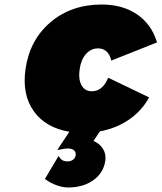

<svg xmlns="http://www.w3.org/2000/svg" viewBox="-20 -575 709 842"><path d="M91.8 -271Q109.9 -399.9 201.4 -477.5Q293 -555.2 425.8 -555.2Q516.6 -555.2 579.6 -512.9Q642.6 -470.7 667 -394L668.9 -389.2L467.8 -309.1L466.8 -314Q453.6 -362.8 409.2 -362.8Q378.9 -362.8 356.9 -337.9Q335 -313 329.1 -270Q323.2 -226.1 337.9 -200.4Q352.5 -174.8 382.8 -174.8Q428.2 -174.8 452.1 -229L455.1 -233.9L633.8 -147.9L631.8 -144Q599.1 -86.4 543.7 -49.1Q488.3 -11.7 418 1L390.1 43Q418 55.2 431.9 78.1Q445.8 101.1 441.9 128.9Q434.6 182.6 389.9 214.8Q345.2 247.1 278.8 247.1Q255.4 247.1 228.5 237.5Q201.7 228 180.2 211.9L176.8 210L236.8 108.9L241.2 115.2Q252 132.8 274.9 132.8Q290.5 132.8 300.5 125.2Q310.5 117.7 312 105Q313.5 91.8 304.4 84Q295.4 76.2 277.8 76.2Q264.2 76.2 242.2 81.1L231 83L284.2 2.9Q179.2 -15.1 127.7 -87.9Q76.2 -160.6 91.8 -271Z"/></svg>

Font: Trueno UltraBlack
Style: Italic
Weight: 950
Designer: Julieta Ulanovsky
Foundry: Julieta Ulanovsky
Version: Version 3.001b | FøM Fix